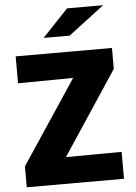

<svg xmlns="http://www.w3.org/2000/svg" viewBox="-61 -977 722 1023"><g transform="rotate(-5 300.0 -465.5)"><path d="M40 0V-112L337 -559L42 -556V-700H557V-588L262 -142L560 -144V0ZM199 -785 337 -931H530L338 -785Z"/></g></svg>

Font: Red Hat Mono
Style: Bold
Weight: 700
Monospace: yes
Designer: Pentagram, MCKL
Foundry: Pentagram, MCKL
Version: Version 1.023; ttfautohint (v1.8.3)